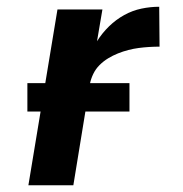

<svg xmlns="http://www.w3.org/2000/svg" viewBox="-20 -548 540 568"><path d="M64 0 150 -520H283L267 -426Q282 -450 302.5 -470Q323 -490 347.5 -503.5Q372 -517 398.5 -522.5Q425 -528 451 -528L452 -410Q437 -410 421 -409Q405 -408 390 -406Q375 -404 359.5 -400Q344 -396 329 -390Q314 -384 300 -375.5Q286 -367 274.5 -355.5Q263 -344 256 -329.5Q249 -315 246 -300L197 0ZM363 -218H61V-302H363Z"/></svg>

Font: Iosevka Aile Extrabold
Style: Italic
Weight: 800
Italic angle: -9°
Designer: Belleve Invis
Foundry: Belleve Invis
Version: Version 31.1.0; ttfautohint (v1.8.4)